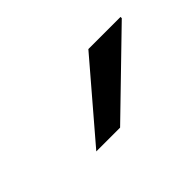

<svg xmlns="http://www.w3.org/2000/svg" viewBox="-39 -820 325 325"><g transform="rotate(-45 124.0 -657.0)"><path d="M58 -591H115L248 -720V-723H171Z"/></g></svg>

Font: Archivo ExtraLight
Style: Italic
Weight: 200
Italic angle: -10°
Designer: Hector Gatti
Foundry: Omnibus-Type
Version: Version 2.001